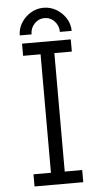

<svg xmlns="http://www.w3.org/2000/svg" viewBox="-60 -931 516 968"><g transform="rotate(-5 198.0 -447.0)"><path d="M74.7 -722.7H321.3V-661.1H232.9V-61.5H321.3V0H74.7V-61.5H163.1V-661.1H74.7ZM198.2 -893.6Q233.4 -893.6 263.2 -875.7Q293 -857.9 311.3 -828.6Q329.6 -799.3 329.6 -765.1H270Q270 -796.9 249 -819.1Q228 -841.3 198.2 -841.3Q168.9 -841.3 147.7 -819.1Q126.5 -796.9 126.5 -765.1H66.9Q66.9 -799.3 85.2 -828.6Q103.5 -857.9 133.3 -875.7Q163.1 -893.6 198.2 -893.6Z"/></g></svg>

Font: Giphurs Light
Style: Regular
Weight: 300
Version: Version 0.920; ttfautohint (v1.8.4.7-5d5b)